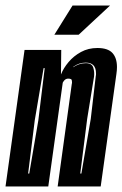

<svg xmlns="http://www.w3.org/2000/svg" viewBox="-29 -676 444 696"><path d="M-9 0 60 -495H193L192 -406Q201 -429 219.5 -451Q238 -473 264.5 -487.5Q291 -502 324 -502Q362 -502 378.5 -484Q395 -466 395 -433Q395 -427 394.5 -421Q394 -415 393 -408L336 0H180L231 -370Q232 -373 232 -375.5Q232 -378 232 -379Q232 -387 228.5 -389Q225 -391 218 -391Q210 -391 204 -384.5Q198 -378 198 -373L146 0ZM262 -47H266L300 -245L318 -399Q319 -402 319 -405Q319 -408 319 -410Q319 -449 282 -449Q257 -449 237 -434L236 -432Q258 -447 282 -447Q304 -447 309 -431Q314 -415 312 -399L287 -245ZM73 -47H77L110 -240L133 -429H129L97 -240ZM168 -550 234 -656H370L256 -550Z"/></svg>

Font: Alumni Sans Inline One
Style: Italic
Weight: 400
Italic angle: -8°
Designer: Robert E. Leuschke
Foundry: Robert E. Leuschke
Version: Version 1.100; ttfautohint (v1.8.3)